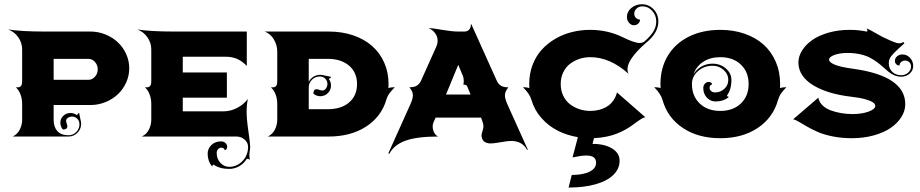

<svg xmlns="http://www.w3.org/2000/svg" viewBox="-20 -635 4278 893"><path d="M17.6 -498Q80.6 -488.3 187.5 -488.3H400.4Q437 -488.3 470.5 -474.7Q503.9 -461.2 528.2 -438.2Q552.5 -415.3 566.8 -383.7Q581.1 -352.1 581.1 -317.4Q581.1 -282.7 566.8 -251.1Q552.5 -219.5 528.2 -196.5Q503.9 -173.6 470.5 -160Q437 -146.5 400.4 -146.5H229.5V-78.1Q229.5 -44.4 246.9 -25.1Q264.4 -5.9 298.8 -5.9Q319.8 -5.9 334.7 -21Q349.6 -36.1 349.6 -57.6Q349.6 -72 339.6 -82.4Q329.6 -92.8 315.4 -92.8Q304 -92.8 295.7 -87Q287.4 -81.3 287.4 -73.2Q287.4 -68.1 290.3 -60.4Q293.2 -52.7 293.2 -47.6Q293.2 -32.5 272.5 -32.5Q260.7 -46.6 260.7 -64.5Q260.7 -83 274.4 -96.2Q288.1 -109.4 307.6 -109.4Q325.2 -109.4 338.6 -98.6Q339.6 -102.8 341.4 -105.2Q343.3 -107.7 347.9 -109.6Q348.9 -102.5 353.1 -84.7Q357.4 -66.9 357.4 -59.6Q357.4 -34.9 340.2 -17.5Q323 0 298.8 0H39.1Q61.3 -10.5 72.1 -32.5Q83 -54.4 83 -78.1V-152.3Q83 -176.3 74.7 -197.3Q66.4 -218.3 53.5 -228.5Q62.7 -228.5 67.3 -229.2Q71.8 -230 76 -233.4Q80.3 -236.8 81.7 -243.9Q83 -251 83 -263.7V-405.3Q83 -436 64.8 -461.9Q46.6 -487.8 17.6 -498ZM229.5 -263.7H390.6Q408.7 -263.7 421.6 -278.1Q434.6 -292.5 434.6 -312.5Q434.6 -332.5 421.6 -346.9Q408.7 -361.3 390.6 -361.3H229.5Z M618.2 -498Q681.2 -488.3 788.1 -488.3H1127.9V-328.1Q1106.9 -350.6 1083.4 -360.8Q1059.8 -371.1 1030.3 -371.1H830.1V-297.9H1035.2V-180.7H830.1V-117.2H1020.5Q1051.5 -117.2 1082.3 -132.8Q1113 -148.4 1132.8 -174.8Q1127 -147 1127 -115.2Q1127 -80.6 1135.3 -24.7Q1143.6 31.2 1143.6 48.1Q1143.6 57.9 1141.6 68.1Q1139.9 76.7 1139.9 87.4Q1139.9 99.6 1142.3 108.2Q1135.7 103.5 1130.1 103.5Q1128.2 103.5 1127.4 104.5Q1114 125.7 1092.5 138.2Q1071 150.6 1045.9 150.6Q1001.7 150.6 972.9 130.4Q967 134 967 140.4Q945.8 114.3 945.8 80.1Q945.8 55.7 963.6 39.1Q981.4 22.5 1008.3 22.5Q1020 22.5 1028.3 29.9Q1036.6 37.4 1036.6 47.9Q1036.6 54.2 1033.2 58.8Q1029.8 63.5 1024.9 63.5Q1024.9 58.6 1020.3 55.2Q1015.6 51.8 1009.3 51.8Q1000.5 51.8 994.1 59.1Q987.8 66.4 987.8 77.1Q987.8 103.5 1004.9 122.2Q1022 140.9 1045.9 140.9Q1082.3 140.9 1108 113.8Q1133.8 86.7 1133.8 48.1Q1133.8 28.3 1117.7 14.2Q1101.6 0 1079.1 0H639.6Q661.9 -10.5 672.7 -32.5Q683.6 -54.4 683.6 -78.1V-152.3Q683.6 -176.3 675.3 -197.3Q667 -218.3 654.1 -228.5Q663.3 -228.5 667.8 -229.2Q672.4 -230 676.6 -233.4Q680.9 -236.8 682.3 -243.9Q683.6 -251 683.6 -263.7V-405.3Q683.6 -436 665.4 -461.9Q647.2 -487.8 618.2 -498Z M1210.9 -488.3H1508.8Q1570.8 -488.3 1622.7 -470.6Q1674.6 -452.9 1710.7 -421.1Q1746.8 -389.4 1767 -343.9Q1787.1 -298.3 1787.1 -244.1Q1787.1 -231.2 1786.6 -225.1Q1798.3 -229.5 1816.4 -229.5Q1800.3 -213.4 1790.8 -200.1Q1781.2 -186.8 1776.6 -170.2Q1752.9 -91.3 1681.9 -45.7Q1610.8 0 1508.8 0H1225.6Q1247.8 -10.5 1258.7 -32.5Q1269.5 -54.4 1269.5 -78.1V-152.3Q1269.5 -176.3 1261.2 -197.3Q1252.9 -218.3 1240 -228.5Q1249.3 -228.5 1253.8 -229.2Q1258.3 -230 1262.6 -233.4Q1266.8 -236.8 1268.2 -243.9Q1269.5 -251 1269.5 -263.7V-395.5Q1269.5 -424.6 1253.8 -451.5Q1238 -478.5 1210.9 -488.3ZM1416 -127H1503.9Q1567.1 -127 1603.9 -158.6Q1640.6 -190.2 1640.6 -244.1Q1640.6 -298.1 1603.5 -329.7Q1566.4 -361.3 1503.9 -361.3H1416V-253.9Q1423.3 -269 1437.7 -278.1Q1452.1 -287.1 1469.7 -287.1Q1477.1 -287.1 1494.9 -282.8Q1512.7 -278.6 1519.8 -277.6Q1517.8 -272.9 1515.4 -271.1Q1512.9 -269.3 1508.8 -268.3Q1519.5 -254.9 1519.5 -237.3Q1519.5 -216.6 1505 -202Q1490.5 -187.5 1469.7 -187.5Q1451.9 -187.5 1437.7 -199.2Q1437.7 -220 1452.9 -220Q1458 -220 1465.7 -217Q1473.4 -214.1 1478.5 -214.1Q1490 -214.1 1496.5 -224.1Q1502.9 -234.1 1502.9 -245.1Q1502.9 -259.3 1492.6 -269.3Q1482.2 -279.3 1467.8 -279.3Q1446.3 -279.3 1431.2 -264.4Q1416 -249.5 1416 -228.5Z M1786.1 78.1 1888.9 -150.4Q1900.4 -176.3 1900.4 -191.9Q1900.4 -209.7 1883.8 -229Q1906.5 -229 1918.8 -236.7Q1931.2 -244.4 1938.5 -260.3L2008.5 -416.3Q2015.4 -431.4 2015.4 -445.6Q2015.4 -465.1 2003.8 -480.6Q1992.2 -496.1 1973.4 -504.9Q1990.2 -504.2 2036.7 -496.2Q2083.3 -488.3 2111.3 -488.3H2139.6Q2154.1 -488.3 2162.1 -497.3Q2170.2 -506.3 2170.2 -521.7L2172.1 -522.7L2290.3 -260Q2297.6 -244.1 2309.8 -236.5Q2322 -228.8 2344.7 -228.8Q2328.4 -209.7 2328.4 -191.7Q2328.4 -176 2339.8 -150.1L2434.6 60.5L2431.6 62.5Q2409.2 20.5 2357.4 20.5Q2342 20.5 2309.3 26.4Q2276.6 32.2 2261.7 32.2Q2250.2 32.2 2241.8 28.8Q2233.4 25.4 2229.4 21.1Q2225.3 16.8 2222.9 10.7Q2220.5 4.6 2220.1 1.1Q2219.7 -2.4 2219.7 -5.9Q2219.7 -12.9 2224.1 -25.5Q2228.5 -38.1 2228.5 -46.9Q2228.5 -57.1 2224.6 -67.9L2217.5 -87.9H2006.1L1996.1 -65.9Q1992.4 -57.4 1992.4 -46.6Q1992.4 -32.2 1999 -19Q2005.6 -5.9 2017.6 0Q1919.4 0 1865.8 19.4Q1812.3 38.8 1791 80.1ZM2054.4 -195.3H2168.7L2153.3 -232.4Q2151.1 -237.8 2147.2 -239.4Q2143.3 -241 2135 -241.5Q2137 -248.5 2137 -258.3Q2137 -272.7 2132.8 -282.2L2111.3 -333.5Z M2412.1 -229.5Q2430.4 -229.5 2442.1 -225.1Q2441.4 -234.4 2441.4 -244.1Q2441.4 -291.7 2456.9 -332.8Q2472.4 -373.8 2499.3 -403.4Q2526.1 -433.1 2562 -454.2Q2597.9 -475.3 2639.3 -485.7Q2680.7 -496.1 2724.6 -496.1Q2807.4 -496.1 2877.4 -461.4Q2930.9 -435.1 2955.3 -435.1Q2968.3 -435.1 2977.5 -442.4Q3003.4 -464.4 3017.8 -486.8Q3032.2 -509.3 3032.2 -535.2Q3032.2 -564.2 3013.3 -584.8Q2994.4 -605.5 2967.8 -605.5Q2952.1 -605.5 2941 -595.5Q2929.9 -585.4 2929.9 -571.3Q2929.9 -559.8 2937.7 -551.9Q2945.6 -543.9 2956.8 -543.9Q2956.8 -533 2948.5 -525.3Q2940.2 -517.6 2928.2 -517.6Q2915 -517.6 2905.4 -529.2Q2895.8 -540.8 2895.8 -556.4Q2895.8 -580.8 2916.4 -598Q2937 -615.2 2966.1 -615.2Q2997.6 -615.2 3019.8 -591.8Q3042 -568.4 3042 -535.2Q3042 -481.7 2984.4 -435.5Q2898.4 -360.1 2898.4 -313Q2898.4 -302.2 2902.8 -292.2Q2817.1 -369.1 2725.6 -369.1Q2699 -369.1 2674.7 -361.1Q2650.4 -353 2630.9 -337.9Q2611.3 -322.8 2599.6 -298.5Q2587.9 -274.2 2587.9 -244.1Q2587.9 -214.1 2599.6 -189.8Q2611.3 -165.5 2630.9 -150.4Q2650.4 -135.3 2674.7 -127.2Q2699 -119.1 2725.6 -119.1Q2746.8 -119.1 2766 -124Q2785.2 -128.9 2802.1 -138.9Q2819.1 -148.9 2831.5 -165.9Q2844 -182.9 2849.6 -205.1L2981.4 -89.8Q2973.9 -88.6 2964.1 -82.9Q2954.3 -77.1 2943.2 -69Q2932.1 -60.8 2918.5 -50.9Q2904.8 -41 2887 -31.2Q2869.1 -21.5 2848.6 -13.3Q2828.1 -5.1 2800.5 0.6Q2772.9 6.3 2742.7 7.6L2735.8 34.2Q2792.5 34.2 2827.1 55.7Q2861.8 77.1 2861.8 112.3Q2861.8 150.1 2832.8 178.5Q2803.7 206.8 2750 222Q2696.3 237.3 2624.5 237.3L2639.2 178.7Q2691.7 178.7 2722 163.6Q2752.4 148.4 2752.4 122.1Q2752.4 105.7 2741.7 97Q2731 88.4 2706.3 88.4Q2684.1 88.4 2645 96.7H2643.1L2667.7 2.9Q2617.2 -5.4 2574.5 -27Q2531.7 -48.6 2498.8 -85.4Q2465.8 -122.3 2451.7 -170.2Q2446.8 -186.8 2437.1 -200.6Q2427.5 -214.4 2412.1 -229.5Z M3022.5 -229.5Q3040.8 -229.5 3052.5 -225.1Q3051.8 -234.4 3051.8 -244.1Q3051.8 -318.8 3086.3 -376.1Q3120.8 -433.3 3184.1 -464.7Q3247.3 -496.1 3330.1 -496.1Q3392.1 -496.1 3444 -477.9Q3495.8 -459.7 3532 -427Q3568.1 -394.3 3588.3 -347.3Q3608.4 -300.3 3608.4 -244.1Q3608.4 -231.2 3607.9 -225.1Q3619.6 -229.5 3637.7 -229.5Q3622.3 -214.1 3612.9 -200.4Q3603.5 -186.8 3598.6 -169.9Q3575.7 -87.6 3504.3 -39.9Q3432.9 7.8 3330.1 7.8Q3227.3 7.8 3155.9 -39.9Q3084.5 -87.6 3061.5 -169.9Q3053.2 -199.2 3022.5 -229.5ZM3198.2 -244.1Q3198.2 -188 3234.5 -153.6Q3270.8 -119.1 3330.1 -119.1Q3389.4 -119.1 3425.7 -153.6Q3461.9 -188 3461.9 -244.1Q3461.9 -300.3 3425.7 -334.7Q3389.4 -369.1 3330.1 -369.1Q3283.9 -369.1 3251 -347.8Q3218 -326.4 3205.3 -289.1Q3218.5 -311.8 3242.1 -325.3Q3265.6 -338.9 3293.9 -338.9Q3330.3 -338.9 3356.1 -316.5Q3381.8 -294.2 3381.8 -262.7Q3381.8 -218.3 3360.8 -190.2Q3364.5 -184.3 3370.8 -184.3Q3344.7 -163.1 3308.6 -163.1Q3284.2 -163.1 3267.6 -180.9Q3251 -198.7 3251 -225.6Q3251 -237.3 3258.4 -245.6Q3265.9 -253.9 3276.4 -253.9Q3282.7 -253.9 3287.4 -250.5Q3292 -247.1 3292 -242.2Q3287.1 -242.2 3283.7 -237.5Q3280.3 -232.9 3280.3 -226.6Q3280.3 -217.8 3287.6 -211.4Q3294.9 -205.1 3305.7 -205.1Q3330.8 -205.1 3349 -221.9Q3367.2 -238.8 3367.2 -262.7Q3367.2 -290.3 3345.7 -309.7Q3324.2 -329.1 3293.9 -329.1Q3254.4 -329.1 3226.3 -304.2Q3198.2 -279.3 3198.2 -244.1Z M3668.9 -80.1 3786.1 -180.7Q3789.3 -161.1 3804.7 -145.9Q3820.1 -130.6 3843.1 -121.9Q3866.2 -113.3 3892.2 -108.9Q3918.2 -104.5 3945.3 -104.5Q3988.3 -104.5 4019.5 -115.8Q4050.8 -127.2 4050.8 -142.6Q4050.8 -150.9 4040.6 -158.4Q4030.5 -166 4004 -173.5Q3977.5 -180.9 3936.5 -185.5Q3883.3 -191.7 3839.2 -205.1Q3795.2 -218.5 3762.5 -238.3Q3729.7 -258.1 3711.5 -285Q3693.4 -312 3693.4 -343.8Q3693.4 -373.3 3710.9 -400.9Q3728.5 -428.5 3759 -449.6Q3789.6 -470.7 3834.5 -483.4Q3879.4 -496.1 3930.7 -496.1Q3974.4 -496.1 4011.2 -488Q4014.4 -488.8 4014.4 -492.4Q4014.4 -497.6 4010.3 -503.2Q4022.9 -498.3 4049.6 -482.8Q4076.2 -467.3 4082.5 -464.4Q4089.4 -461.2 4103.4 -454.6Q4117.4 -448 4123 -445.6Q4128.7 -443.1 4137.6 -439.6Q4146.5 -436 4152.2 -434.8Q4158 -433.6 4163.1 -433.6Q4173.1 -433.6 4180.9 -439.9L4186.5 -433.6Q4153.1 -404.3 4137.9 -388.4Q4122.8 -372.6 4118.3 -363Q4113.8 -353.5 4113.8 -340.6Q4113.8 -316.7 4129.9 -300.9Q4146 -285.2 4171.9 -285.2Q4190.7 -285.2 4204 -297.2Q4217.3 -309.3 4217.3 -326.4Q4217.3 -337.6 4209.4 -345.5Q4201.4 -353.3 4189.9 -353.3Q4179 -353.3 4171.3 -346.6Q4163.6 -339.8 4163.6 -330.3Q4154.5 -330.3 4148.3 -336.5Q4142.1 -342.8 4142.1 -351.3Q4142.1 -364 4152.3 -372.9Q4162.6 -381.8 4177 -381.8Q4197.8 -381.8 4212.5 -366.1Q4227.3 -350.3 4227.3 -328.1Q4227.3 -307.4 4211.1 -292.8Q4194.8 -278.3 4171.9 -278.3Q4155.3 -278.3 4140.5 -284.4Q4125.7 -290.5 4113.6 -300.3Q4101.6 -310.1 4088.7 -321.8Q4075.9 -333.5 4060.3 -345.2Q4044.7 -356.9 4026.2 -366.7Q4007.8 -376.5 3980.8 -382.6Q3953.9 -388.7 3921.9 -388.7Q3885.7 -388.7 3860.8 -379.4Q3835.9 -370.1 3835.9 -357.4Q3835.9 -345.5 3862.5 -334.2Q3889.2 -323 3946.3 -315.4Q4190.4 -282.2 4190.4 -150.4Q4190.4 -119.6 4172.6 -91.1Q4154.8 -62.5 4123.2 -40.5Q4091.6 -18.6 4044.3 -5.4Q3997.1 7.8 3942.4 7.8Q3894.5 7.8 3852.8 -0.6Q3811 -9 3783.2 -21.4Q3755.4 -33.7 3733.9 -46.1Q3712.4 -58.6 3695.7 -68.5Q3679 -78.4 3668.9 -80.1Z"/></svg>

Font: Agreloy
Style: Medium
Weight: 400
Designer: gluk
Foundry: gluk
Version: Version 0.27